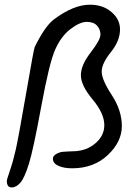

<svg xmlns="http://www.w3.org/2000/svg" viewBox="-20 -716 594 824"><path d="M9.3 60.1Q9.3 54.7 22.9 15.1Q36.6 -24.4 48.1 -75.9Q59.6 -127.4 92.3 -316.7Q125 -505.9 128.9 -514.2Q172.9 -603.5 210.9 -632.3Q295.4 -695.8 365.7 -695.8Q415 -695.8 448.7 -671.9Q495.1 -638.7 495.1 -589.8Q495.1 -541 455.8 -492.2Q416.5 -443.4 416.5 -408.7Q416.5 -374 459.7 -308.1Q502.9 -242.2 502.9 -174.8Q502.9 -107.4 442.4 -50.3Q381.8 6.3 289.6 6.3Q253.9 6.3 230.5 -4.4Q207 -15.1 207 -34.7Q207 -51.8 236.8 -62Q245.1 -64.9 271 -65.9L308.6 -67.4Q350.6 -71.8 380.9 -94.2Q427.7 -128.9 427.7 -179Q427.7 -229 377.4 -289.3Q327.1 -349.6 327.1 -393.1Q327.1 -436.5 369.1 -490.7Q411.1 -544.9 411.1 -567.4Q411.1 -589.8 396.5 -606Q381.8 -622.1 352.3 -622.1Q322.8 -622.1 282.5 -591.3Q242.2 -560.5 216.8 -503.2Q191.4 -445.8 157.2 -259.8Q123 -73.7 104.2 -13.4Q85.4 46.9 67.9 67.6Q50.3 88.4 29.8 88.4Q9.3 88.4 9.3 60.1Z"/></svg>

Font: Averia Sans Libre Light
Style: Italic
Weight: 300
Italic angle: -8.5°
Version: Version 1.002